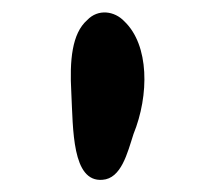

<svg xmlns="http://www.w3.org/2000/svg" viewBox="-20 -1120 330 315"><path d="M97 -968C100 -908 98 -821 148 -825C179 -827 189 -869 199 -900C225 -964 225 -1046 184 -1085C168 -1102 141 -1106 123 -1087C98 -1065 94 -1021 97 -968Z"/></svg>

Font: Venom Sans
Style: Bd
Weight: 700
Version: Version 1.001